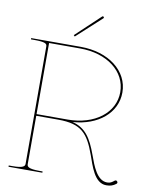

<svg xmlns="http://www.w3.org/2000/svg" viewBox="-102 -1033 895 1117"><g transform="rotate(10 346.0 -474.5)"><path d="M25 -760V-752.5H45C111 -752.5 120 -743 120 -727.5V-35C120 -20.5 113.5 -7.5 45 -7.5H25V0H225V-7.5H207.5C139 -7.5 132.5 -20.5 132.5 -35V-320H262.5C400 -320 441 -270.5 484.5 -150C506 -91 532.5 7.5 603 7.5C628 7.5 643.5 2 660.5 -11C663.5 -13 665 -16 665 -19C665 -21 664 -23.5 662.5 -25.5C660.5 -28.5 657.5 -30 654.5 -30C652.5 -30 649.5 -29 647.5 -27.5C633 -16 624.5 -9.5 605.5 -9.5C545.5 -9.5 516.5 -90.5 494 -153C460 -246.5 425.5 -301 347 -321C497 -331 602.5 -420 602.5 -540C602.5 -667.5 483 -760 317.5 -760ZM132.5 -750H316C475.5 -750 590 -662 590 -540C590 -418 475.5 -330 316 -330H262.5H132.5ZM266 -820 273 -813 419.5 -947C422.5 -950 420 -954 418.5 -955.5C417 -957 413 -958.5 410 -955.5Z"/></g></svg>

Font: ZnikomitSC
Style: Regular
Weight: 100
Designer: gluk
Foundry: gluk
Version: Version 0.55